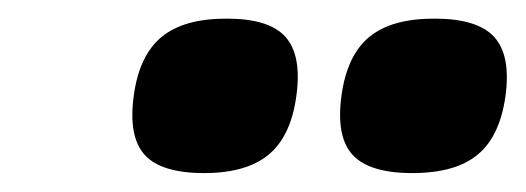

<svg xmlns="http://www.w3.org/2000/svg" viewBox="-20 -762 559 204"><path d="M220.2 -742.2H221.2Q266.1 -742.2 283.4 -722.7Q300.8 -703.1 294.9 -660.2Q289.1 -617.2 265.4 -597.7Q241.7 -578.1 196.8 -578.1Q151.4 -578.1 133.8 -597.4Q116.2 -616.7 122.1 -660.2Q127.9 -703.1 151.6 -722.7Q175.3 -742.2 220.2 -742.2ZM440.9 -742.2H441.9Q487.3 -742.2 505.1 -722.7Q522.9 -703.1 517.1 -660.2Q511.2 -617.2 487.5 -597.7Q463.9 -578.1 418 -578.1Q372.6 -578.1 354.7 -597.4Q336.9 -616.7 342.8 -660.2Q348.6 -703.1 372.3 -722.7Q396 -742.2 440.9 -742.2Z"/></svg>

Font: Fivo Sans Modern
Style: Italic
Weight: 700
Designer: Alexander Slobzheninov
Foundry: Alexander Slobzheninov
Version: 1.0